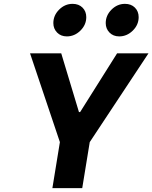

<svg xmlns="http://www.w3.org/2000/svg" viewBox="-20 -977 791 997"><path d="M252 0 291 -239 136 -700H298L390 -395H396L588 -700H751L446 -239L407 0ZM529 -857Q529 -897 559 -927Q589 -957 629 -957Q661 -957 680.5 -937.5Q700 -918 700 -888Q700 -848 669.5 -818Q639 -788 599 -788Q568 -788 548.5 -808Q529 -828 529 -857ZM257 -857Q257 -897 287 -927Q317 -957 357 -957Q389 -957 408.5 -937.5Q428 -918 428 -888Q428 -848 397.5 -818Q367 -788 327 -788Q296 -788 276.5 -808Q257 -828 257 -857Z"/></svg>

Font: Be Vietnam ExtraBold
Style: Italic
Weight: 800
Italic angle: -9.778°
Designer: Gabriel Lam
Foundry: TypeRant
Version: Version 3.000